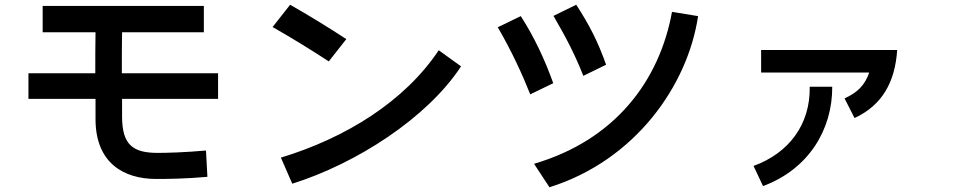

<svg xmlns="http://www.w3.org/2000/svg" viewBox="-20 -740 4040 810"><path d="M100 -431V-323H383V-235C384 -54 500 15 639 15C689 15 765 14 855 6L849 -105C759 -97 685 -95 645 -95C540 -95 496 -130 495 -245V-323H900V-431H494C494 -495 494 -551 495 -604H840V-715H160V-604H383C382 -552 382 -495 382 -431Z M1204 -720 1130 -626C1209 -581 1289 -532 1367 -481L1441 -575C1363 -626 1283 -675 1204 -720ZM1165 -75 1213 35C1484 -50 1783 -243 1925 -460L1831 -528C1686 -311 1438 -158 1165 -75Z M2177 -672 2080 -625C2137 -527 2182 -430 2217 -342L2314 -389C2279 -487 2234 -584 2177 -672ZM2233 -49 2298 50C2662 -64 2882 -382 2925 -672L2815 -690C2762 -398 2574 -149 2233 -49ZM2315 -673C2372 -575 2406 -508 2441 -420L2537 -467C2502 -565 2468 -632 2411 -720Z M3191 -529V-434H3647C3629 -382 3599 -350 3543 -325L3585 -242C3702 -296 3756 -394 3765 -529ZM3159 -40 3199 45C3391 -26 3492 -193 3491 -374H3396C3399 -215 3308 -94 3159 -40Z"/></svg>

Font: KT Kiyosuna Sans Bold
Style: Regular
Weight: 700
Designer: [Zen Kaku Gothic] Yoshimichi Ohira
Version: Version 1.010;Glyphs 3.1.2 (3151)